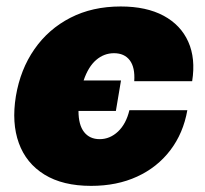

<svg xmlns="http://www.w3.org/2000/svg" viewBox="-20 -573 644 602"><path d="M265.6 9.8Q176.8 9.8 119.4 -25.6Q62 -61 39.1 -124.3Q16.1 -187.5 29.8 -271.5Q43.9 -355.5 87.9 -418.7Q131.8 -481.9 200.7 -517.3Q269.5 -552.7 358.4 -552.7Q439 -552.7 492.9 -523.7Q546.9 -494.6 570.3 -442.1Q593.8 -389.6 582.5 -318.4H400.9Q403.8 -361.3 387 -383.8Q370.1 -406.2 337.4 -406.2Q306.2 -406.2 281.5 -385Q256.8 -363.8 242.2 -320.8H359.4L343.3 -225.1H226.1Q226.1 -181.2 243.7 -158.9Q261.2 -136.7 292.5 -136.7Q324.7 -136.7 350.1 -160.6Q375.5 -184.6 385.7 -227.5H567.4Q554.7 -155.3 513.9 -101.8Q473.1 -48.3 409.9 -19.3Q346.7 9.8 265.6 9.8Z"/></svg>

Font: Inter Black
Style: Italic
Weight: 900
Italic angle: -9.39999°
Designer: Rasmus Andersson
Foundry: rsms
Version: Version 4.000;git-a52131595